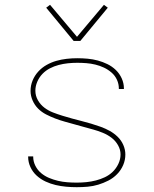

<svg xmlns="http://www.w3.org/2000/svg" viewBox="-20 -770 640 798"><path d="M299 8Q277 8 255 6Q233 4 211.5 -1Q190 -6 169.5 -15.5Q149 -25 132.5 -40Q116 -55 106.5 -75.5Q97 -96 97 -118V-120H118V-118Q118 -99 127 -81Q136 -63 151 -50.5Q166 -38 184 -30.5Q202 -23 221 -18.5Q240 -14 259.5 -12.5Q279 -11 299 -11Q319 -11 339 -13Q359 -15 378.5 -20Q398 -25 416 -33.5Q434 -42 448.5 -56Q463 -70 472 -89Q481 -108 481 -128Q481 -148 470.5 -166.5Q460 -185 443.5 -197.5Q427 -210 407.5 -218Q388 -226 368 -231.5Q348 -237 328 -242.5Q308 -248 288.5 -253.5Q269 -259 249 -264.5Q229 -270 209.5 -277.5Q190 -285 171.5 -294.5Q153 -304 138.5 -318.5Q124 -333 115.5 -352.5Q107 -372 107 -392Q107 -415 115.5 -435.5Q124 -456 139 -472.5Q154 -489 173.5 -500Q193 -511 214 -517Q235 -523 257 -525.5Q279 -528 301 -528Q323 -528 344.5 -526Q366 -524 386.5 -518.5Q407 -513 426.5 -503.5Q446 -494 461.5 -479Q477 -464 486 -444Q495 -424 495 -403V-400H474V-402Q474 -421 466 -438.5Q458 -456 443.5 -468.5Q429 -481 412 -489Q395 -497 376.5 -501.5Q358 -506 339 -507.5Q320 -509 301 -509Q282 -509 262.5 -507Q243 -505 224 -500Q205 -495 187.5 -486Q170 -477 156.5 -463Q143 -449 135 -430.5Q127 -412 127 -393Q127 -372 137.5 -353.5Q148 -335 164.5 -322.5Q181 -310 200.5 -302.5Q220 -295 239.5 -289Q259 -283 279 -277.5Q299 -272 319 -267Q339 -262 359 -256Q379 -250 398.5 -243Q418 -236 436 -226Q454 -216 469 -201.5Q484 -187 492.5 -167.5Q501 -148 501 -128Q501 -105 492 -84Q483 -63 467 -46.5Q451 -30 430.5 -19.5Q410 -9 388.5 -2.5Q367 4 344.5 6Q322 8 299 8ZM286 -600 172 -738 188 -750 300 -617 412 -750 428 -738 314 -600Z"/></svg>

Font: Iosevka Thin Extended
Style: Regular
Weight: 100
Width: 7
Monospace: yes
Designer: Belleve Invis
Foundry: Belleve Invis
Version: Version 32.5.0; ttfautohint (v1.8.4)